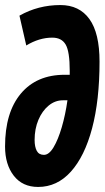

<svg xmlns="http://www.w3.org/2000/svg" viewBox="-25 -730 414 760"><path d="M126 10Q64 10 29.5 -34.5Q-5 -79 -5 -150Q-5 -285 57.5 -359.5Q120 -434 231 -434Q236 -434 241 -434Q246 -434 251 -434Q251 -442 251 -450Q251 -526 235 -553.5Q219 -581 182 -581Q130 -581 79 -550L52 -668Q126 -710 214 -710Q289 -710 329 -654.5Q369 -599 369 -486Q369 -333 339.5 -222Q310 -111 255.5 -50.5Q201 10 126 10ZM112 -176Q112 -149 120.5 -133Q129 -117 149 -117Q169 -117 187 -147Q205 -177 219.5 -226.5Q234 -276 242 -333Q238 -333 233.5 -333Q229 -333 224 -333Q193 -333 167.5 -312Q142 -291 127 -255.5Q112 -220 112 -176Z"/></svg>

Font: Georama ExtraCondensed
Style: Bold Italic
Weight: 700
Width: 2
Italic angle: -9°
Designer: Jean-Baptiste Levee
Foundry: Production Type
Version: Version 1.000